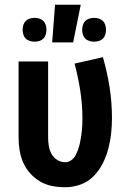

<svg xmlns="http://www.w3.org/2000/svg" viewBox="-20 -778 540 806"><path d="M254 8Q227 8 200 3Q173 -2 149.5 -15.5Q126 -29 107.5 -49.5Q89 -70 78 -94.5Q67 -119 62.5 -146Q58 -173 58 -200V-520H182V-200Q182 -182 185 -164.5Q188 -147 196.5 -131.5Q205 -116 220.5 -106.5Q236 -97 254 -97Q267 -97 278.5 -105Q290 -113 296.5 -125Q303 -137 307.5 -149.5Q312 -162 315 -175Q318 -188 320 -201Q322 -214 323.5 -227.5Q325 -241 325.5 -254.5Q326 -268 326 -281Q326 -339 317 -397Q308 -455 293 -511L412 -538Q430 -476 440 -412Q450 -348 450 -283Q450 -250 446.5 -217.5Q443 -185 434.5 -153Q426 -121 411 -91.5Q396 -62 373 -38.5Q350 -15 318.5 -3.5Q287 8 254 8ZM375 -603Q365 -603 355 -606Q345 -609 338 -616Q331 -623 328 -633Q325 -643 325 -653Q325 -663 328 -673Q331 -683 338 -690Q345 -697 355 -700Q365 -703 375 -703Q385 -703 395 -700Q405 -697 412 -690Q419 -683 422 -673Q425 -663 425 -653Q425 -643 422 -633Q419 -623 412 -616Q405 -609 395 -606Q385 -603 375 -603ZM125 -603Q115 -603 105 -606Q95 -609 88 -616Q81 -623 78 -633Q75 -643 75 -653Q75 -663 78 -673Q81 -683 88 -690Q95 -697 105 -700Q115 -703 125 -703Q135 -703 145 -700Q155 -697 162 -690Q169 -683 172 -673Q175 -663 175 -653Q175 -643 172 -633Q169 -623 162 -616Q155 -609 145 -606Q135 -603 125 -603ZM199 -600 211 -758H319L287 -600Z"/></svg>

Font: Iosevka Extrabold
Style: Regular
Weight: 800
Monospace: yes
Designer: Belleve Invis
Foundry: Belleve Invis
Version: Version 32.5.0; ttfautohint (v1.8.4)